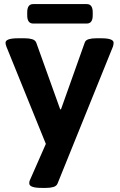

<svg xmlns="http://www.w3.org/2000/svg" viewBox="-20 -712 584 938"><path d="M184 206Q123 206 123 184Q123 181 123.5 176.5Q124 172 127 166L204 -9L11 -485Q7 -496 7 -503Q7 -525 68 -525H101Q122 -525 137 -520.5Q152 -516 157 -504L274 -178H278L394 -504Q398 -516 413 -520.5Q428 -525 450 -525H475Q535 -525 535 -503Q535 -495 532 -485L261 185Q256 197 241 201.5Q226 206 205 206ZM142 -597Q113 -597 113 -637V-652Q113 -692 142 -692H404Q433 -692 433 -652V-637Q433 -597 404 -597Z"/></svg>

Font: Asap Semi Expanded
Style: Bold
Weight: 700
Width: 6
Designer: Pablo Cosgaya
Foundry: Omnibus-Type
Version: Version 3.001; ttfautohint (v1.8.4.7-5d5b)